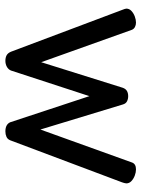

<svg xmlns="http://www.w3.org/2000/svg" viewBox="74 -590 525 713"><g transform="rotate(90 336.5 -233.5)"><path d="M206 9Q194 9 185.5 4.5Q177 0 172 -12L17 -424Q15 -429 13.5 -433.5Q12 -438 12 -440Q12 -451 20.5 -459Q29 -467 41 -471.5Q53 -476 64 -476Q73 -476 80.5 -472Q88 -468 91 -460L211 -124L306 -427Q310 -438 318 -442.5Q326 -447 337 -447Q348 -447 356.5 -442.5Q365 -438 368 -427L461 -121L583 -460Q588 -476 609 -476Q620 -476 632 -471.5Q644 -467 652.5 -459Q661 -451 661 -440Q661 -437 659.5 -432Q658 -427 657 -424L501 -9Q497 1 488 5Q479 9 468 9Q455 9 446.5 4.5Q438 0 434 -9L337 -303L242 -12Q238 -2 228 3.5Q218 9 206 9Z"/></g></svg>

Font: Dosis ExtraLight Medium
Style: Regular
Weight: 500
Version: Version 3.001; ttfautohint (v1.8.2)